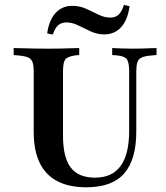

<svg xmlns="http://www.w3.org/2000/svg" viewBox="-20 -772 694 803"><path d="M121 -369.4V-472.6Q121 -498.4 116.1 -511.7Q111.3 -525 98.8 -531Q86.3 -537.1 62.1 -539.5L37.1 -541.9V-571Q52.4 -571 74.6 -570.2Q96.8 -569.4 122.2 -569Q147.6 -568.5 171.8 -568.5H181.5H191.1Q212.9 -568.5 235.5 -569Q258.1 -569.4 277.8 -570.2Q297.6 -571 311.3 -571V-541.9L294.4 -540.3Q262.1 -535.5 252.8 -523Q243.5 -510.5 243.5 -472.6V-369.4ZM341.1 11.3Q268.5 11.3 219.4 -14.5Q170.2 -40.3 145.6 -91.9Q121 -143.5 121 -219.4V-369.4H243.5V-204.8Q243.5 -113.7 275.8 -71.4Q308.1 -29 377.4 -29Q449.2 -29 484.7 -78.2Q520.2 -127.4 520.2 -225V-369.4H550V-221.8Q550 -104.8 499.6 -46.8Q449.2 11.3 341.1 11.3ZM520.2 -369.4V-472.6Q520.2 -510.5 510.9 -523.8Q501.6 -537.1 469.4 -540.3L449.2 -541.9V-571Q464.5 -570.2 488.3 -569.4Q512.1 -568.5 534.7 -568.5Q552.4 -568.5 571 -569Q589.5 -569.4 606.5 -570.2Q623.4 -571 634.7 -571V-541.9L608.1 -539.5Q583.9 -537.1 571.4 -531Q558.9 -525 554.4 -511.3Q550 -497.6 550 -472.6V-369.4ZM416.1 -628.2Q386.3 -628.2 359.3 -640.7Q332.3 -653.2 307.3 -665.7Q282.3 -678.2 257.3 -678.2Q236.3 -678.2 223 -666.1Q209.7 -654 200.8 -627.4L177.4 -632.3Q184.7 -687.1 212.1 -717.3Q239.5 -747.6 282.3 -747.6Q312.9 -747.6 339.9 -735.5Q366.9 -723.4 391.9 -710.9Q416.9 -698.4 441.1 -698.4Q462.9 -698.4 476.2 -710.9Q489.5 -723.4 498.4 -751.6L521.8 -746Q514.5 -689.5 487.1 -658.9Q459.7 -628.2 416.1 -628.2Z"/></svg>

Font: Playfair 5pt SemiExpanded Light
Style: Bold
Weight: 700
Version: Version 2.203